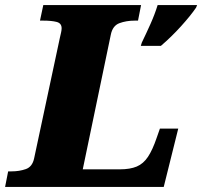

<svg xmlns="http://www.w3.org/2000/svg" viewBox="-45 -734 794 754"><path d="M512 -567Q529 -602 546 -640Q563 -678 574 -714H729L725 -704Q704 -673 666 -631Q628 -589 587 -554H508ZM-25 0 -13 -61H0Q31 -61 56.5 -70Q82 -79 89 -112L190 -585Q193 -598 195 -607Q197 -616 197 -623Q197 -643 177 -648Q157 -653 125 -653H112L125 -714H509L497 -653H484Q451 -653 424 -643Q397 -633 390 -597L280 -69H425Q466 -69 492 -80Q518 -91 536 -118Q554 -145 570 -192L583 -229H655L598 0Z"/></svg>

Font: Noto Serif Black
Style: Italic
Weight: 900
Italic angle: -12°
Designer: Monotype Design Team
Foundry: Monotype Imaging Inc.
Version: Version 2.013